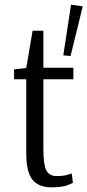

<svg xmlns="http://www.w3.org/2000/svg" viewBox="-20 -789 373 819"><path d="M281 -550 250 -553 283 -769 333 -762ZM198 10Q145 10 118.5 -22.5Q92 -55 92 -134V-451H40V-493L92 -499L119 -658H165V-500H293V-451H165V-152Q165 -87 177.5 -62.5Q190 -38 221 -38Q251 -38 268.5 -43.5Q286 -49 286 -49L291 -9Q291 -9 269 0.5Q247 10 198 10Z"/></svg>

Font: Arsenal SC
Style: Regular
Weight: 400
Designer: Andrij Shevchenko
Foundry: Stairsfor
Version: Version 2.001; ttfautohint (v1.8.4.7-5d5b)